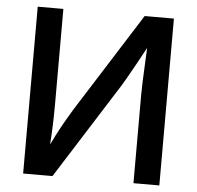

<svg xmlns="http://www.w3.org/2000/svg" viewBox="-52 -781 856 834"><g transform="rotate(5 376.0 -364.0)"><path d="M672.9 0H560.1V-388.7Q560.1 -409.7 561.5 -445.3Q563 -481 565.2 -527.6Q567.4 -574.2 569.8 -628.4L587.4 -626Q555.2 -566.4 532.2 -524.4Q509.3 -482.4 490.7 -450.4Q472.2 -418.5 452.6 -388.2L207 0H79.1V-727.5H190.9V-311.5Q190.9 -287.6 190.2 -252.2Q189.5 -216.8 187.3 -176.5Q185.1 -136.2 181.2 -95.7L168 -98.6Q186.5 -141.1 205.3 -177.5Q224.1 -213.9 241.2 -243.4Q258.3 -272.9 271 -293.9L545.4 -727.5H672.9Z"/></g></svg>

Font: Inter 16pt Medium
Style: Regular
Weight: 500
Version: Version 4.001;git-66647c0bb